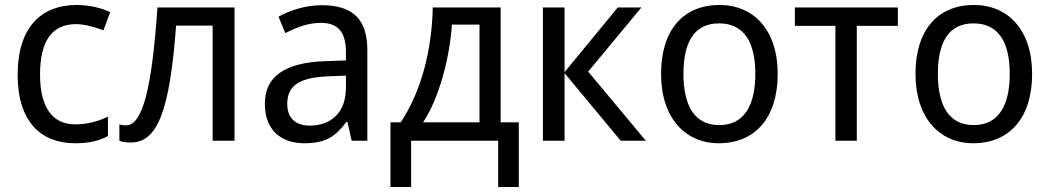

<svg xmlns="http://www.w3.org/2000/svg" viewBox="-20 -566 4220 772"><path d="M282 10C340 10 379 0 414 -19V-97C378 -80 337 -66 282 -66C189 -66 141 -137 141 -266C141 -400 188 -469 286 -469C321 -469 365 -456 396 -444L423 -517C392 -533 340 -546 288 -546C152 -546 51 -463 51 -265C51 -75 146 10 282 10Z M923 0V-536H613C591 -211 553 -62 487 -62C478 -62 468 -63 460 -66V0C471 5 488 7 506 7C615 7 663 -125 688 -463H835V0Z M1274 -545C1207 -545 1145 -524 1100 -499L1127 -433C1169 -454 1217 -474 1269 -474C1334 -474 1371 -444 1371 -355V-323L1286 -320C1122 -314 1045 -256 1045 -149C1045 -40 1113 10 1204 10C1289 10 1329 -17 1373 -76H1377L1394 0H1457V-365C1457 -490 1397 -545 1274 -545ZM1371 -262V-214C1371 -110 1308 -61 1225 -61C1172 -61 1135 -88 1135 -148C1135 -216 1175 -254 1298 -259Z M1993 -536H1720C1717 -371 1676 -201 1591 -74H1550V186H1633V0H1983V186H2066V-74H1993ZM1908 -467V-74H1681C1745 -170 1788 -331 1797 -467Z M2464 -536 2250 -276V-536H2163V0H2250V-272L2476 0H2577L2345 -278L2559 -536Z M3107 -269C3107 -446 3010 -546 2873 -546C2728 -546 2638 -446 2638 -269C2638 -91 2736 10 2870 10C3015 10 3107 -91 3107 -269ZM2728 -269C2728 -396 2771 -472 2871 -472C2972 -472 3017 -396 3017 -269C3017 -142 2972 -63 2872 -63C2772 -63 2728 -142 2728 -269Z M3590 -462V-536H3176V-462H3339V0H3425V-462Z M4130 -269C4130 -446 4033 -546 3896 -546C3751 -546 3661 -446 3661 -269C3661 -91 3759 10 3893 10C4038 10 4130 -91 4130 -269ZM3751 -269C3751 -396 3794 -472 3894 -472C3995 -472 4040 -396 4040 -269C4040 -142 3995 -63 3895 -63C3795 -63 3751 -142 3751 -269Z"/></svg>

Font: Noto Sans Thai
Style: Regular
Weight: 400
Designer: Monotype Design Team
Foundry: Monotype Imaging Inc.
Version: Version 1.901